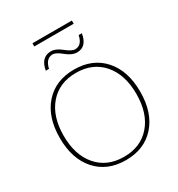

<svg xmlns="http://www.w3.org/2000/svg" viewBox="-220 -1096 1160 1249"><g transform="rotate(-30 360.0 -471.5)"><path d="M508 -953V-929H212V-953ZM523 -849Q508 -756 435 -756Q397 -756 355.5 -790.5Q314 -825 289 -825Q238 -825 222 -755H198Q214 -848 290 -848Q325 -848 367 -814Q409 -780 434 -780Q485 -780 499 -849ZM139.5 -578.5Q221 -670 360 -670Q499 -670 580.5 -578.5Q662 -487 662 -330Q662 -173 580.5 -81.5Q499 10 360 10Q221 10 139.5 -81.5Q58 -173 58 -330Q58 -487 139.5 -578.5ZM559.5 -560Q486 -645 360 -645Q234 -645 160.5 -560Q87 -475 87 -330Q87 -185 160.5 -100Q234 -15 360 -15Q486 -15 559.5 -100Q633 -185 633 -330Q633 -475 559.5 -560Z"/></g></svg>

Font: Elaine Sans ExtraLight
Style: Regular
Weight: 275
Designer: Wei Huang
Foundry: Wei Huang
Version: Version 2.001;December 24, 2019;FontCreator 12.0.0.2547 64-b